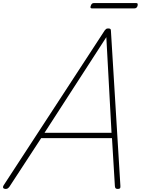

<svg xmlns="http://www.w3.org/2000/svg" viewBox="-62 -1221 927 1255"><path d="M-25 14Q-36 14 -40.5 8Q-45 2 -38 -10L623 -1023Q628 -1029 632 -1032Q636 -1035 646 -1035Q656 -1035 659.5 -1031.5Q663 -1028 663 -1020L725 -5Q726 6 722 10Q718 14 708 14Q698 14 694 10Q690 6 689 -4L670 -318H207L0 -1Q-6 7 -11.5 10.5Q-17 14 -25 14ZM229 -353H667L633 -978ZM540 -1166Q532 -1166 530 -1170Q528 -1174 531 -1182Q534 -1192 539 -1196.5Q544 -1201 552 -1201H828Q836 -1201 837.5 -1196.5Q839 -1192 837 -1182Q834 -1174 829 -1170Q824 -1166 815 -1166Z"/></svg>

Font: Playwrite CO Thin
Style: Regular
Weight: 250
Version: Version 1.002